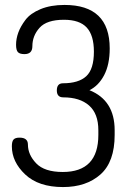

<svg xmlns="http://www.w3.org/2000/svg" viewBox="-20 -751 527 777"><path d="M234 -55Q378 -55 378 -205V-224Q378 -291 340.5 -324Q303 -357 236 -357Q210 -357 210 -385Q210 -414 235 -414Q298 -414 329 -442.5Q360 -471 360 -542Q360 -608 331 -639.5Q302 -671 239 -671Q169 -671 140 -638.5Q111 -606 111 -564Q111 -532 79 -532Q60 -532 52.5 -540Q45 -548 45 -570Q45 -594 54 -619Q63 -644 83 -670.5Q103 -697 144 -714Q185 -731 241 -731Q424 -731 424 -555Q424 -490 401.5 -447Q379 -404 342 -386Q444 -345 444 -224V-205Q444 -96 386.5 -45Q329 6 235 6Q136 6 82 -45Q28 -96 28 -159Q28 -179 35 -186.5Q42 -194 59 -194Q93 -194 93 -166Q93 -125 126.5 -90Q160 -55 234 -55Z"/></svg>

Font: Dosis
Style: Regular
Weight: 400
Designer: Edgar Tolentino, Pablo Impallari, Igino Marini
Foundry: Edgar Tolentino, Pablo Impallari, Igino Marini
Version: Version 1.007